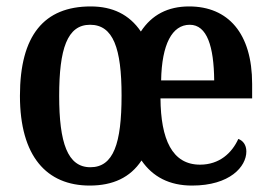

<svg xmlns="http://www.w3.org/2000/svg" viewBox="-20 -567 842 597"><path d="M259 10C331 10 385 -15 420 -68C455 -17 507 10 577 10C695 10 746 -49 746 -96C746 -117 735 -130 721 -135C701 -91 662 -55 602 -55C515 -55 480 -134 479 -261H764V-306C764 -464 689 -547 568 -547C502 -547 452 -521 418 -469C382 -522 330 -547 262 -547C117 -547 42 -457 42 -269C42 -81 125 10 259 10ZM646 -317H481C483 -429 515 -490 570 -490C624 -490 645 -422 646 -317ZM261 -47C190 -47 164 -123 164 -269C164 -415 189 -490 260 -490C332 -490 358 -417 358 -270C358 -121 333 -47 261 -47Z"/></svg>

Font: Noto Serif Bengali Condensed SemiBold
Style: Regular
Weight: 600
Width: 3
Designer: Juan Bruce, Universal Thirst, Indian Type Foundry and the Monotype Design Team.
Foundry: Monotype Imaging Inc.
Version: Version 2.003